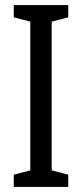

<svg xmlns="http://www.w3.org/2000/svg" viewBox="-20 -734 323 754"><path d="M34 0V-48L99 -65V-649L34 -666V-714H248V-666L183 -649V-65L248 -48V0Z"/></svg>

Font: Noto Sans UI Cond
Style: Regular
Weight: 400
Width: 3
Designer: Monotype Design Team
Foundry: Monotype Imaging Inc.
Version: Version 1.001